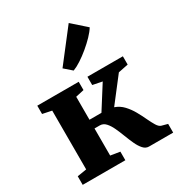

<svg xmlns="http://www.w3.org/2000/svg" viewBox="-204 -1019 1075 1154"><g transform="rotate(-30 334.0 -442.0)"><path d="M31.5 0V-59.5L96 -70V-478L33 -491V-548.5H320.5V-491L262.5 -478V-318.5H345.5L446.5 -478L381 -491V-548.5H627V-491L558 -477L428.5 -309.5Q463 -297.5 487.5 -271.2Q512 -245 530 -213Q548 -181 562.2 -150.2Q576.5 -119.5 589.8 -97.8Q603 -76 618.5 -71.5L659.5 -60.5V0H492Q469.5 0 452.8 -18.8Q436 -37.5 422.5 -66.8Q409 -96 396.5 -129Q384 -162 370.5 -191.2Q357 -220.5 339.8 -239.2Q322.5 -258 299.5 -258H262.5V-70L327.5 -59.5V0ZM327.5 -622.5 276.5 -667 445 -884.5 541.5 -799Q527.5 -776 501.8 -749.2Q476 -722.5 444.8 -696.5Q413.5 -670.5 383 -650.8Q352.5 -631 329.5 -622.5Z"/></g></svg>

Font: Merriweather 36pt Black
Style: Regular
Weight: 900
Version: Version 2.100